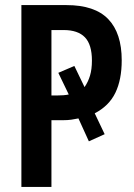

<svg xmlns="http://www.w3.org/2000/svg" viewBox="-20 -734 527 754"><path d="M458 -497Q458 -421 433 -369.5Q408 -318 352 -289L391 -207L329 -179L288 -269Q274 -266 260 -264Q246 -262 229 -262H182V0H64V-714H241Q352 -714 405 -659Q458 -604 458 -497ZM202 -359Q216 -359 229 -360Q242 -361 250 -363L209 -448L272 -475L312 -392Q326 -412 333.5 -437Q341 -462 341 -496Q341 -559 313.5 -587.5Q286 -616 230 -616H182V-359Z"/></svg>

Font: Noto Sans Display ExtraCondensed SemiBold
Style: Regular
Weight: 600
Width: 2
Designer: Monotype Design Team
Foundry: Monotype Imaging Inc.
Version: Version 2.003